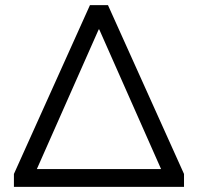

<svg xmlns="http://www.w3.org/2000/svg" viewBox="-20 -725 768 745"><path d="M34 0H694V-50L399 -705H329L34 -50ZM363 -611H365L605 -69H123Z"/></svg>

Font: Poppy and Pepper
Style: Regular
Weight: 400
Designer: Thy Ha
Foundry: Thy Ha
Version: Version 0.001;Glyphs 3.2 (3227)